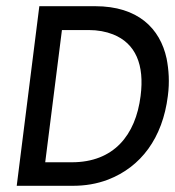

<svg xmlns="http://www.w3.org/2000/svg" viewBox="-20 -600 565 620"><path d="M329 -20C435 -61 505 -154 522 -290C528 -335 525 -375 518 -411C497 -508 426 -580 287 -580H107L34 0H214C255 0 292 -6 329 -20ZM126 -76 180 -503H266C296 -503 322 -498 345 -489C418 -460 447 -391 434 -290C418 -163 347 -76 212 -76Z"/></svg>

Font: Charger
Style: BdIt
Weight: 400
Designer: Jasper
Foundry: Cannot Into Space Fonts
Version: Version 0.98